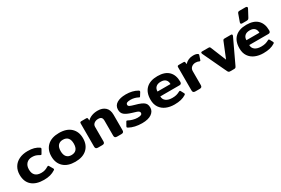

<svg xmlns="http://www.w3.org/2000/svg" viewBox="86 -1833 4316 2947"><g transform="rotate(-30 2244.0 -359.5)"><path d="M31 -239Q31 -315 65.5 -373Q100 -431 165 -463Q230 -495 318 -495Q383 -495 429 -482Q475 -469 513 -443Q523 -436 523 -427Q523 -419 517 -410L483 -351Q476 -339 469 -339Q464 -339 452 -346Q423 -364 396 -373Q369 -382 331 -382Q268 -382 231.5 -343.5Q195 -305 195 -239Q195 -169 231.5 -134Q268 -99 337 -99Q375 -99 403.5 -108.5Q432 -118 459 -135Q471 -142 476 -142Q483 -142 490 -130L527 -67Q532 -59 532 -54Q532 -46 520 -38Q478 -11 430.5 2Q383 15 318 15Q181 15 106 -50.5Q31 -116 31 -239Z M594 -240Q594 -358 667.5 -426.5Q741 -495 874 -495Q1008 -495 1081.5 -426.5Q1155 -358 1155 -240Q1155 -122 1081.5 -53.5Q1008 15 874 15Q741 15 667.5 -53.5Q594 -122 594 -240ZM991 -240Q991 -307 961 -341Q931 -375 874 -375Q818 -375 788 -341Q758 -307 758 -240Q758 -173 788 -138.5Q818 -104 874 -104Q931 -104 961 -138Q991 -172 991 -240Z M1237 -43V-451Q1237 -468 1243 -474Q1249 -480 1267 -480H1347Q1359 -480 1365 -476Q1371 -472 1372 -462L1375 -427Q1406 -459 1453 -477Q1500 -495 1560 -495Q1642 -495 1691.5 -450.5Q1741 -406 1741 -318V-43Q1741 -21 1730.5 -10.5Q1720 0 1696 0H1621Q1596 0 1585.5 -10.5Q1575 -21 1575 -43V-308Q1575 -347 1558 -364Q1541 -381 1502 -381Q1460 -381 1431 -358.5Q1402 -336 1402 -300V-43Q1402 -21 1392 -10.5Q1382 0 1357 0H1283Q1258 0 1247.5 -10.5Q1237 -21 1237 -43Z M1834 -36Q1818 -45 1818 -54Q1818 -59 1823 -67L1858 -129Q1864 -139 1870 -139Q1877 -139 1885 -134Q1914 -117 1957.5 -105Q2001 -93 2037 -93Q2081 -93 2100.5 -102.5Q2120 -112 2120 -135Q2120 -150 2107.5 -160.5Q2095 -171 2073 -178.5Q2051 -186 1997 -202Q1914 -227 1876 -259Q1838 -291 1838 -350Q1838 -421 1897.5 -458Q1957 -495 2057 -495Q2175 -495 2258 -447Q2274 -438 2274 -428Q2274 -422 2268 -413L2234 -359Q2228 -349 2222 -349Q2217 -349 2208 -355Q2183 -369 2149 -378Q2115 -387 2081 -387Q2039 -387 2018 -377.5Q1997 -368 1997 -344Q1997 -324 2020.5 -312.5Q2044 -301 2099 -286L2154 -270Q2205 -253 2233 -235Q2261 -217 2273 -193Q2285 -169 2285 -132Q2285 -68 2227 -26.5Q2169 15 2058 15Q1994 15 1936 2Q1878 -11 1834 -36Z M2347 -233Q2347 -361 2417.5 -428Q2488 -495 2619 -495Q2748 -495 2814.5 -430Q2881 -365 2881 -245Q2881 -203 2843 -203H2503Q2503 -149 2543.5 -119.5Q2584 -90 2655 -90Q2697 -90 2728 -98.5Q2759 -107 2788 -123Q2798 -128 2802 -128Q2809 -128 2815 -117L2844 -63Q2848 -56 2848 -51Q2848 -43 2837 -35Q2797 -9 2747 3Q2697 15 2632 15Q2551 15 2486.5 -12.5Q2422 -40 2384.5 -95.5Q2347 -151 2347 -233ZM2733 -289Q2733 -339 2705 -367Q2677 -395 2620 -395Q2563 -395 2533 -366.5Q2503 -338 2503 -289Z M2963 -43V-451Q2963 -468 2969 -474Q2975 -480 2993 -480H3073Q3085 -480 3090.5 -476Q3096 -472 3097 -462L3101 -430Q3161 -495 3251 -495Q3280 -495 3298.5 -490.5Q3317 -486 3331 -476Q3340 -469 3340 -462Q3340 -459 3338 -453L3313 -378Q3309 -366 3300 -366Q3296 -366 3290 -369Q3264 -382 3230 -382Q3186 -382 3157 -357Q3128 -332 3128 -290V-43Q3128 -21 3118 -10.5Q3108 0 3083 0H3009Q2984 0 2973.5 -10.5Q2963 -21 2963 -43Z M3583 -29 3386 -447Q3382 -457 3382 -462Q3382 -470 3387 -475Q3392 -480 3401 -480H3516Q3530 -480 3537 -475.5Q3544 -471 3549 -457L3659 -187L3769 -457Q3774 -470 3781 -475Q3788 -480 3802 -480H3917Q3926 -480 3931 -475Q3936 -470 3936 -462Q3936 -457 3932 -447L3735 -29Q3727 -12 3719 -6Q3711 0 3694 0H3624Q3608 0 3599.5 -6.5Q3591 -13 3583 -29Z M4126 -565Q4126 -572 4129 -579L4174 -705Q4180 -722 4188.5 -728Q4197 -734 4219 -734H4316Q4331 -734 4339.5 -729Q4348 -724 4348 -714Q4348 -706 4342 -695L4277 -573Q4268 -556 4258 -550.5Q4248 -545 4224 -545H4154Q4126 -545 4126 -565ZM3923 -233Q3923 -361 3993.5 -428Q4064 -495 4195 -495Q4324 -495 4390.5 -430Q4457 -365 4457 -245Q4457 -203 4419 -203H4079Q4079 -149 4119.5 -119.5Q4160 -90 4231 -90Q4273 -90 4304 -98.5Q4335 -107 4364 -123Q4374 -128 4378 -128Q4385 -128 4391 -117L4420 -63Q4424 -56 4424 -51Q4424 -43 4413 -35Q4373 -9 4323 3Q4273 15 4208 15Q4127 15 4062.5 -12.5Q3998 -40 3960.5 -95.5Q3923 -151 3923 -233ZM4309 -289Q4309 -339 4281 -367Q4253 -395 4196 -395Q4139 -395 4109 -366.5Q4079 -338 4079 -289Z"/></g></svg>

Font: Mitr Medium
Style: Regular
Weight: 500
Designer: Thanarat Vachiruckul
Foundry: Cadson Demak
Version: Version 1.003